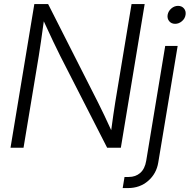

<svg xmlns="http://www.w3.org/2000/svg" viewBox="-20 -748 960 972"><path d="M33.2 0 153.8 -727.5H223.6L477.1 -227.5Q490.2 -202.1 507.8 -164.6Q525.4 -127 543 -88.9Q547.9 -126 553.7 -166.3Q559.6 -206.5 563.5 -230.5L646 -727.5H712.4L591.8 0H522.5L285.2 -464.4Q271 -492.2 249.5 -537.6Q228 -583 201.7 -640.1Q193.8 -581.1 187.3 -537.1Q180.7 -493.2 176.3 -464.8L99.1 0ZM816.4 -515.6H879.4L781.2 74.7Q772 131.3 730 167.7Q688 204.1 627.9 204.1H601.1L610.4 147.9H631.8Q666.5 147.9 689.9 127.4Q713.4 106.9 720.2 65.9ZM866.7 -627.4Q847.7 -627.4 836.7 -640.6Q825.7 -653.8 828.6 -672.9Q832 -691.9 847.4 -705.1Q862.8 -718.3 881.3 -718.3Q900.4 -718.3 911.4 -705.1Q922.4 -691.9 919.4 -672.9Q916.5 -653.8 900.9 -640.6Q885.3 -627.4 866.7 -627.4Z"/></svg>

Font: Inter Display Light
Style: Italic
Weight: 300
Italic angle: -9.39999°
Designer: Rasmus Andersson
Foundry: rsms
Version: Version 4.000;git-a52131595